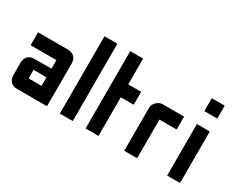

<svg xmlns="http://www.w3.org/2000/svg" viewBox="-81 -945 1595 1290"><g transform="rotate(30 716.0 -300.0)"><path d="M33.2 -399.9H266.6Q269.5 -399.9 273.9 -399.7Q278.3 -399.4 289.8 -395.8Q301.3 -392.1 310.1 -386Q318.8 -379.9 326.2 -366Q333.5 -352.1 333.5 -333.5V0H100.1Q50.3 0 36.6 -45.9Q33.2 -57.6 33.2 -66.9V-166.5Q33.2 -169.4 33.7 -173.8Q34.2 -178.2 37.6 -189.7Q41 -201.2 47.4 -210Q53.7 -218.8 67.6 -226.1Q81.5 -233.4 100.1 -233.4H233.4V-299.8H33.2ZM233.4 -166.5H133.3V-100.1H233.4Z M433.1 -600.1H533.2V0H433.1Z M732.9 -600.1V-399.9H833V-299.8H732.9V0H632.8V-600.1Z M1032.7 -299.8V0H932.6V-333.5Q932.6 -358.4 953.6 -379.2Q974.6 -399.9 999.5 -399.9H1166V-299.8Z M1265.6 0V-399.9H1365.7V0ZM1265.6 -500V-600.1H1365.7V-500Z"/></g></svg>

Font: Malkor
Style: Bold
Weight: 700
Version: Version 1.3